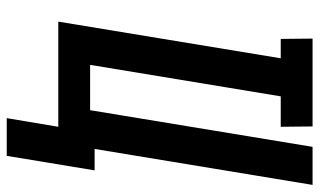

<svg xmlns="http://www.w3.org/2000/svg" viewBox="-204 -570 924 555"><g transform="rotate(90 257.5 -293.0)"><path d="M322 149 347 0H43L149 -643H93L92 -735H346L347 -643H259L168 -92H299L405 -735H515L411 -105H473L431 149Z"/></g></svg>

Font: Iosevka Term Curly Extrabold
Style: Italic
Weight: 800
Italic angle: -9°
Designer: Belleve Invis
Foundry: Belleve Invis
Version: Version 32.3.0